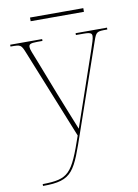

<svg xmlns="http://www.w3.org/2000/svg" viewBox="-97 -725 741 1029"><g transform="rotate(-10 273.5 -210.5)"><path d="M140 -641H430V-661H140ZM52 230V240H53C216 240 228 193 300 -16L460 -478C476 -525 481 -526 533 -526H537V-536H366V-526H407C448 -526 453 -519 453 -505C453 -492 444 -465 433 -433L343 -171C322 -110 307 -68 294 -29C277 -73 236 -171 212 -234L141 -417C119 -473 110 -492 110 -505C110 -519 115 -526 156 -526H184V-536H10V-526H13C66 -526 68 -525 87 -478L282 6C214 204 194 228 52 230Z"/></g></svg>

Font: Noto Serif Display Thin
Style: Regular
Weight: 100
Designer: Monotype Design Team
Foundry: Monotype Imaging Inc.
Version: Version 2.009